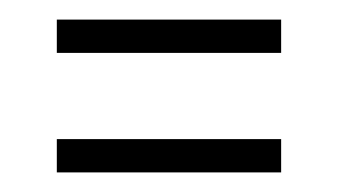

<svg xmlns="http://www.w3.org/2000/svg" viewBox="-20 -462 345 196"><path d="M267 -442V-408H38V-442ZM267 -320V-286H38V-320Z"/></svg>

Font: Bebas Neue Book
Style: Regular
Weight: 300
Designer: Ryoichi Tsunekawa
Foundry: Ryoichi Tsunekawa
Version: Version 1.003;PS 001.003;hotconv 1.0.88;makeotf.lib2.5.64775